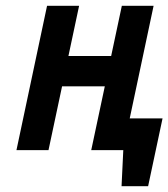

<svg xmlns="http://www.w3.org/2000/svg" viewBox="-20 -520 583 665"><path d="M379 -110 356 0H407L401 125H493L543 -110ZM365 -326H217L254 -500H143L37 0H148L195 -221H343L296 0H406L512 -500H402Z"/></svg>

Font: Advent Pro
Style: Bold Italic
Weight: 700
Italic angle: -12°
Designer: VivaRado, Andreas Kalpakidis
Foundry: VivaRado, Andreas Kalpakidis
Version: Version 3.000